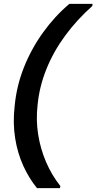

<svg xmlns="http://www.w3.org/2000/svg" viewBox="-20 -831 500 996"><path d="M172 145Q131 95 101 29.5Q71 -36 58.5 -114.5Q46 -193 56 -281Q66 -386 104.5 -482.5Q143 -579 204 -663.5Q265 -748 340 -811H460L459 -800Q379 -729 318 -646Q257 -563 220.5 -472Q184 -381 175 -287Q166 -208 178 -133Q190 -58 219 9.5Q248 77 293 134L291 145Z"/></svg>

Font: DM Sans 12pt SemiBold
Style: Italic
Weight: 600
Italic angle: -10°
Version: Version 4.004;gftools[0.9.30]